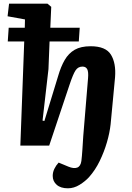

<svg xmlns="http://www.w3.org/2000/svg" viewBox="-20 -787 715 1038"><path d="M111 -563H22L27 -637H114L115 -682L21 -699L29 -767H237L257 -750L252 -637H411L406 -563H248L242 -413L210 -135L220 -133L294 -375Q309 -427 330 -463Q351 -499 384 -518Q417 -537 470 -537Q552 -537 580 -491Q608 -445 602 -369Q596 -305 590 -241.5Q584 -178 578 -115Q573 -69 558 -17.5Q543 34 519 83.5Q495 133 461 171Q441 193 410.5 212Q380 231 347 231Q308 231 286.5 212Q265 193 265 164Q265 144 274 125.5Q283 107 297 92L350 114Q379 126 397.5 119Q416 112 420 83Q423 59 425.5 21Q428 -17 430 -50L456 -364Q459 -399 451.5 -413Q444 -427 426 -427Q402 -427 388.5 -406.5Q375 -386 356 -329L246 0H90Z"/></svg>

Font: Literata 7pt
Style: Bold Italic
Weight: 700
Italic angle: -2°
Designer: Latin by Veronika Burian and Jose Scaglione. Greek by Irene Vlachou. Cyrillic by Vera Evstafieva
Foundry: TypeTogether
Version: Version 3.002